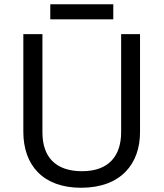

<svg xmlns="http://www.w3.org/2000/svg" viewBox="-20 -875 771 905"><path d="M514 -855H217V-784H514ZM640 -252V-714H551V-252C551 -144 496 -68 367 -68C242 -68 180 -135 180 -251V-714H90V-254C90 -95 184 10 362 10C551 10 640 -104 640 -252Z"/></svg>

Font: Noto Sans Brahmi
Style: Regular
Weight: 400
Designer: Monotype Design Team
Foundry: Monotype Imaging Inc.
Version: Version 2.004